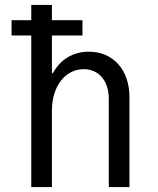

<svg xmlns="http://www.w3.org/2000/svg" viewBox="-20 -760 640 780"><path d="M107 0H191V-312C191 -409 245 -479 320 -479C382 -479 422 -431 422 -358V0H506V-365C506 -476 440 -550 341 -550C276 -550 225 -518 195 -463H191V-616H315V-678H191V-740H107V-678H27V-616H107Z"/></svg>

Font: CommitMono
Style: 400Regular
Weight: 400
Monospace: yes
Designer: Eigil Nikolajsen
Foundry: Eigil Nikolajsen
Version: Version 1.143